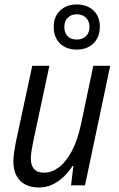

<svg xmlns="http://www.w3.org/2000/svg" viewBox="-20 -830 532 860"><path d="M154.3 9.8Q118.7 9.8 93 -3.7Q67.4 -17.1 53.7 -43.2Q40 -69.3 40 -107.4Q40 -127.4 43.5 -150.1Q46.9 -172.9 51.3 -194.8L124.5 -535.2H201.2L128.4 -194.3Q124 -172.9 121.1 -153.8Q118.2 -134.8 118.2 -118.7Q118.2 -89.4 132.6 -73Q147 -56.6 177.7 -56.6Q211.4 -56.6 243.2 -80.1Q274.9 -103.5 301 -151.9Q327.1 -200.2 342.8 -273.4L397.9 -535.2H473.6L360.8 0H298.3L308.6 -86.4H304.7Q288.6 -61 266.1 -39.3Q243.7 -17.6 215.8 -3.9Q188 9.8 154.3 9.8ZM323.7 -607.9Q276.9 -607.9 248.8 -635Q220.7 -662.1 220.7 -709.5Q220.7 -755.9 249.5 -783Q278.3 -810.1 323.7 -810.1Q370.1 -810.1 398.7 -783Q427.2 -755.9 427.2 -710.9Q427.2 -663.6 398.7 -635.7Q370.1 -607.9 323.7 -607.9ZM324.2 -652.8Q349.6 -652.8 365.2 -668.2Q380.9 -683.6 380.9 -709.5Q380.9 -734.9 365.2 -750.5Q349.6 -766.1 324.2 -766.1Q298.8 -766.1 283.4 -750.5Q268.1 -734.9 268.1 -709.5Q268.1 -683.6 282.5 -668.2Q296.9 -652.8 324.2 -652.8Z"/></svg>

Font: Open Sans SemiCondensed
Style: Italic
Weight: 400
Width: 4
Italic angle: -12°
Designer: Monotype Design Team
Foundry: Monotype Imaging Inc.
Version: Version 3.000